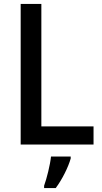

<svg xmlns="http://www.w3.org/2000/svg" viewBox="-20 -734 518 975"><path d="M85 0H455V-92H190V-714H85ZM339 71V61H239C235 102 217 174 204 209V221H263C296 177 327 114 339 71Z"/></svg>

Font: Noto Sans Khmer SemiCondensed Medium
Style: Regular
Weight: 500
Width: 4
Designer: Danh Hong and the Monotype Design Team
Foundry: Monotype Imaging Inc.
Version: Version 2.004